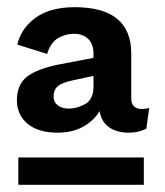

<svg xmlns="http://www.w3.org/2000/svg" viewBox="-20 -683 458 534"><path d="M141 -314Q86 -314 56.5 -339Q27 -364 27 -404Q27 -446 53 -468Q79 -490 140 -503L240 -522V-535Q240 -560 225.5 -574.5Q211 -589 186 -589Q162 -589 141.5 -577Q121 -565 111 -533L28 -559Q39 -605 79.5 -634Q120 -663 188 -663Q345 -663 345 -534V-410Q345 -394 353 -387Q361 -380 373 -380Q388 -380 395 -383L387 -325Q377 -320 365 -317Q353 -314 338 -314Q305 -314 283.5 -329Q262 -344 257 -374Q241 -347 211 -330.5Q181 -314 141 -314ZM129 -415Q129 -399 140.5 -390Q152 -381 171 -381Q195 -381 217.5 -394Q240 -407 240 -443V-472L180 -459Q152 -453 140.5 -443Q129 -433 129 -415ZM31 -169V-245H380V-169Z"/></svg>

Font: Work Sans SemiBold
Style: Regular
Weight: 600
Designer: Wei Huang
Foundry: Wei Huang
Version: Version 2.010; ttfautohint (v1.8.3)